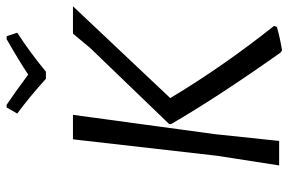

<svg xmlns="http://www.w3.org/2000/svg" viewBox="-170 -716 895 596"><g transform="rotate(-90 278.0 -418.5)"><path d="M463 -846 474 -813Q415 -775 353 -724H331Q277 -773 223 -813L242 -846H250Q286 -822 344 -779Q386 -807 454 -846ZM556 -640 271 -338Q370 -173 495 -16L492 -7Q457 3 419 9L412 4Q274 -191 190 -336L191 -342L426 -586L471 -640ZM219 -640 159 -199 138 0H62L92 -193L143 -640Z"/></g></svg>

Font: Alegreya Sans
Style: Italic
Weight: 400
Italic angle: -7°
Designer: Juan Pablo del Peral
Foundry: Huerta Tipografica
Version: Version 2.007